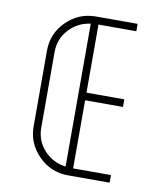

<svg xmlns="http://www.w3.org/2000/svg" viewBox="-77 -730 676 794"><g transform="rotate(10 261.0 -333.5)"><path d="M437 0H262Q190 0 138.5 -51.5Q87 -103 87 -175V-493Q87 -565 138.5 -616Q190 -667 262 -667H437V-636H278V-350H437V-318H278V-32H437ZM246 -34V-634Q192 -627 155.5 -587.5Q119 -548 119 -493V-175Q119 -120 155.5 -80.5Q192 -41 246 -34Z"/></g></svg>

Font: Zector
Style: Regular
Weight: 400
Designer: GGBot
Version: 0.72